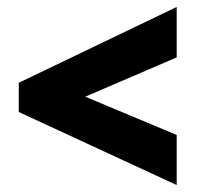

<svg xmlns="http://www.w3.org/2000/svg" viewBox="-20 -637 566 552"><path d="M488 -105 34 -315V-399L488 -617V-472L225 -359L488 -249Z"/></svg>

Font: Noto Sans Lao Looped Condensed Black
Style: Regular
Weight: 900
Width: 3
Designer: Mark Frömberg, Ben Mitchell
Foundry: The Fontpad Ltd
Version: Version 1.002; ttfautohint (v1.8.4.7-5d5b)